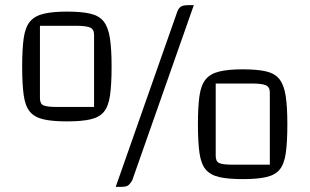

<svg xmlns="http://www.w3.org/2000/svg" viewBox="-20 -685 1201 745"><path d="M66 -427Q66 -495 72 -537Q78 -579 96 -601Q114 -623 149 -631.5Q184 -640 240 -640Q296 -640 330.5 -632Q365 -624 382.5 -601.5Q400 -579 406.5 -537Q413 -495 413 -427Q413 -358 407 -315.5Q401 -273 383.5 -251.5Q366 -230 331.5 -222Q297 -214 240 -214Q183 -214 148.5 -222Q114 -230 96 -251.5Q78 -273 72 -315.5Q66 -358 66 -427ZM135 -585V-304Q135 -283 148 -276.5Q161 -270 202 -270H345V-550Q345 -571 330 -578Q315 -585 273 -585ZM493 15Q486 27 478.5 33.5Q471 40 450 40H429L668 -640Q673 -653 681.5 -659Q690 -665 711 -665H732ZM748 -203Q748 -271 754 -313Q760 -355 778 -377Q796 -399 831 -407.5Q866 -416 922 -416Q978 -416 1012.5 -408Q1047 -400 1064.5 -377.5Q1082 -355 1088.5 -313Q1095 -271 1095 -203Q1095 -134 1089 -91.5Q1083 -49 1065.5 -27.5Q1048 -6 1013.5 2Q979 10 922 10Q865 10 830.5 2Q796 -6 778 -27.5Q760 -49 754 -91.5Q748 -134 748 -203ZM817 -361V-80Q817 -59 830 -52.5Q843 -46 884 -46H1027V-326Q1027 -347 1012 -354Q997 -361 955 -361Z"/></svg>

Font: Changa ExtraLight
Style: Regular
Weight: 400
Version: Version 3.002; ttfautohint (v1.8.2)